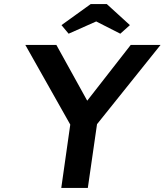

<svg xmlns="http://www.w3.org/2000/svg" viewBox="-20 -920 806 940"><path d="M280 0 324 -310 104 -700H256L407 -427L620 -700H766L455 -312L410 0ZM316 -755 281 -797 424 -900H503L616 -797L569 -755L451 -815Z"/></svg>

Font: Lexend Med
Style: Italic
Weight: 500
Italic angle: -8.13011°
Designer: Bonnie Shaver-Troup, Thomas Jockin
Foundry: Lexend
Version: Version 1.007